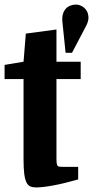

<svg xmlns="http://www.w3.org/2000/svg" viewBox="-21 -810 407 840"><path d="M-1 -526V-464H82V-114Q82 -74 85 -50Q88 -26 94.5 -12.5Q101 1 111.5 5.5Q122 10 137 10Q164 10 211 1.5Q258 -7 321 -25V-80H259Q245 -80 238 -81Q231 -82 228.5 -89.5Q226 -97 226 -113Q226 -129 226 -159V-464H332V-540H226V-681L92 -663L82 -540ZM266 -579H294L357 -699Q367 -719 366 -735.5Q365 -752 357.5 -764Q350 -776 337 -783Q324 -790 311 -790Q299 -790 287 -785.5Q275 -781 266.5 -771.5Q258 -762 254 -747.5Q250 -733 252 -714Z"/></svg>

Font: GradeGX
Style: Regular
Weight: 100
Width: 1
Designer: Adam Twardoch
Foundry: Adam Twardoch
Version: Version 2.002; DEVELOPMENT